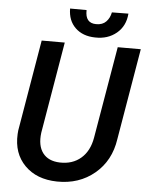

<svg xmlns="http://www.w3.org/2000/svg" viewBox="-60 -937 767 996"><g transform="rotate(5 324.0 -439.0)"><path d="M647.9 -710.9 567.4 -235.8Q550.8 -122.1 470 -54.7Q389.2 12.7 274.4 10.7Q168 8.8 106.2 -53.7Q44.4 -116.2 49.8 -216.8L51.3 -235.4L131.8 -710.9H252L171.4 -234.9Q162.6 -167 191.4 -128.9Q220.2 -90.8 280.3 -88.9Q346.2 -86.9 390.1 -124.5Q434.1 -162.1 446.3 -232.4L527.8 -710.9ZM567.9 -889.2Q563 -824.2 517.6 -786.6Q472.2 -749 406.2 -751Q341.8 -752 303 -789.3Q264.2 -826.7 264.2 -889.2L350.1 -888.7Q347.7 -820.3 406.2 -820.3Q439 -820.3 457.5 -839.4Q476.1 -858.4 481.9 -888.2Z"/></g></svg>

Font: Roboto Medium
Style: Italic
Weight: 500
Italic angle: -12°
Designer: Google
Version: Version 2.134; 2016